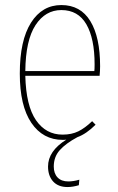

<svg xmlns="http://www.w3.org/2000/svg" viewBox="-20 -549 473 767"><path d="M379.9 -284.2Q379.9 -268.6 377.9 -246.1H81.1Q84 -126.5 123.8 -68.8Q163.6 -11.2 230 -11.2Q266.1 -11.2 293 -24.4Q319.8 -37.6 348.1 -64.9L361.8 -50.8Q325.2 -14.2 289.1 -1Q242.7 23.9 218.8 50.8Q194.8 77.6 194.8 116.2Q194.8 144 210 159.9Q225.1 175.8 252.9 175.8Q272.9 175.8 296.9 168.9L294.9 190.9Q270.5 198.2 250 198.2Q212.4 198.2 192.1 175.8Q171.9 153.3 171.9 116.2Q171.9 54.2 245.1 8.8Q240.2 9.8 231 9.8Q151.4 9.8 105.2 -58.3Q59.1 -126.5 59.1 -254.9Q59.1 -387.7 103.8 -458.3Q148.4 -528.8 225.1 -528.8Q301.8 -528.8 340.8 -464.8Q379.9 -400.9 379.9 -284.2ZM356.9 -265.1Q357.9 -272.9 357.9 -292Q357.9 -395 325 -451.9Q292 -508.8 225.1 -508.8Q161.1 -508.8 121.8 -448.5Q82.5 -388.2 81.1 -265.1Z"/></svg>

Font: Fira Sans Compressed Thin
Style: Regular
Weight: 100
Width: 1
Designer: Carrois Corporate & Edenspiekermann AG
Foundry: Carrois Corporate GbR & Edenspiekermann AG
Version: Version 4.203;PS 004.203;hotconv 1.0.88;makeotf.lib2.5.64775